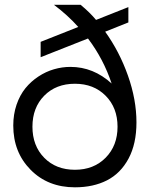

<svg xmlns="http://www.w3.org/2000/svg" viewBox="-20 -780 633 812"><path d="M296.9 -425.8Q216.8 -425.8 167 -375.2Q117.2 -324.7 117.2 -244.1Q117.2 -163.6 167 -112.8Q216.8 -62 296.9 -62Q376.5 -62 426.8 -113Q477.1 -164.1 477.1 -244.1Q477.1 -324.2 426.8 -375Q376.5 -425.8 296.9 -425.8ZM36.1 -249Q36.1 -296.4 50 -337.2Q64 -377.9 87.6 -407Q111.3 -436 142.6 -456.5Q173.8 -477.1 208.3 -487.1Q242.7 -497.1 277.8 -497.1Q375 -497.1 452.1 -426.8Q417.5 -530.8 352.1 -617.2L151.9 -538.1V-603L311 -666Q267.1 -715.3 208 -759.8H320.8Q359.9 -727.5 386.2 -695.8L522.9 -750V-685.1L424.8 -646Q485.4 -561.5 521.2 -460Q557.1 -358.4 557.1 -262.2Q557.1 -171.9 523.7 -109.4Q490.2 -46.9 432.4 -17.3Q374.5 12.2 296.9 12.2Q182.6 12.2 109.4 -62Q36.1 -136.2 36.1 -249Z"/></svg>

Font: TASA Explorer
Style: Regular
Weight: 400
Designer: Weizhong Zhang
Foundry: Local Remote
Version: Version 1.000;Glyphs 3.1.2 (3151)